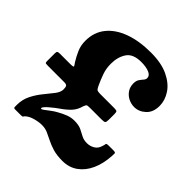

<svg xmlns="http://www.w3.org/2000/svg" viewBox="-213 -924 1114 1114"><g transform="rotate(45 344.0 -367.0)"><path d="M55.5 -4.5Q55.5 -51 74.8 -88.5Q94 -126 119.5 -156.8Q145 -187.5 164.5 -213Q184 -238.5 184 -261Q184 -280 178.8 -286.8Q173.5 -293.5 158 -293.5H25Q12 -293.5 6 -294.5Q0 -295.5 0 -309.5V-372.5Q0 -386 4.5 -389.2Q9 -392.5 21.5 -392.5H106Q126 -392.5 130.2 -395Q134.5 -397.5 129.8 -403.8Q125 -410 118.5 -420.5Q100.5 -449.5 87 -480.8Q73.5 -512 73.5 -550Q73.5 -620 113.2 -669.5Q153 -719 224.5 -745Q296 -771 391 -771Q478 -771 534.5 -743.8Q591 -716.5 618.5 -674.5Q646 -632.5 646 -587.5Q646 -535 615 -506.5Q584 -478 545.5 -478Q521 -478 498 -489.2Q475 -500.5 460.2 -521.8Q445.5 -543 445.5 -572.5Q445.5 -594 454.5 -607Q463.5 -620 472.2 -629.8Q481 -639.5 481 -651Q481 -671.5 455.5 -682Q430 -692.5 391 -692.5Q323.5 -692.5 298 -654Q272.5 -615.5 272.5 -560Q272.5 -520 284.8 -486.2Q297 -452.5 311 -422Q319.5 -404 325 -398.2Q330.5 -392.5 357.5 -392.5H467Q485.5 -392.5 489.8 -388.5Q494 -384.5 494 -366.5V-324Q494 -303 489 -298.2Q484 -293.5 462.5 -293.5H367.5Q347.5 -293.5 343.5 -290.2Q339.5 -287 334 -273Q324.5 -236.5 302.5 -213Q280.5 -189.5 252.8 -170.5Q225 -151.5 199 -129Q184 -117 174.8 -105.2Q165.5 -93.5 170.5 -90Q174 -87 187 -96.5Q200 -106 217.5 -119.5Q235 -133 251.5 -142Q279.5 -158 304.8 -167.8Q330 -177.5 357 -177.5Q392.5 -177.5 414 -167.2Q435.5 -157 454.2 -146.5Q473 -136 500 -136Q525.5 -136 547 -149Q568.5 -162 575.5 -188.5Q580.5 -201.5 580.5 -208.5Q580.5 -215.5 599.5 -215.5H640Q656 -215.5 656.2 -207.8Q656.5 -200 655.5 -186Q651.5 -120 628.8 -69.8Q606 -19.5 566.2 9Q526.5 37.5 472 37.5Q426 37.5 393.8 27.8Q361.5 18 337 5.5Q312.5 -7 290.2 -16.8Q268 -26.5 241.5 -26.5Q216.5 -26.5 186.2 -18.2Q156 -10 139 5Q131.5 11 130 15.5Q128.5 20 115.5 20H65.5Q56 20 55.8 11.8Q55.5 3.5 55.5 -4.5Z"/></g></svg>

Font: Besley* Narrow Heavy
Style: Regular
Weight: 800
Width: 4
Designer: Owen Earl
Foundry: indestructible type*
Version: Version 3.000; ttfautohint (v1.8.3)